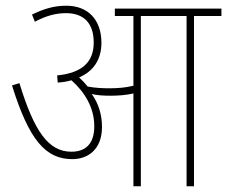

<svg xmlns="http://www.w3.org/2000/svg" viewBox="-20 -652 795 672"><path d="M337 -208C337 -250 325 -290 301 -323C321 -318 345 -317 368 -317C393 -317 422 -319 447 -325V0H473V-596H633V0H659V-596H755V-622H382V-596H447V-352C420 -345 390 -343 363 -343C341 -343 314 -344 287 -349C278 -360 268 -371 257 -381C308 -403 335 -445 335 -502C335 -584 287 -632 212 -632C169 -632 133 -621 92 -601L102 -576C140 -596 174 -606 211 -606C276 -606 308 -568 308 -503C308 -437 270 -397 180 -388L182 -363C200 -364 216 -367 230 -371C276 -330 310 -276 310 -210C310 -146 277 -121 230 -121C150 -121 100 -191 48 -361L22 -353C82 -161 140 -95 233 -95C286 -95 337 -127 337 -208Z"/></svg>

Font: Noto Sans Condensed Thin
Style: Regular
Weight: 100
Width: 3
Designer: Monotype Design Team
Foundry: Monotype Imaging Inc.
Version: Version 2.013